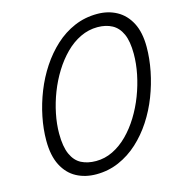

<svg xmlns="http://www.w3.org/2000/svg" viewBox="-143 -1140 1195 1283"><g transform="rotate(-15 454.5 -498.0)"><path d="M365 19Q289 19 229 -13Q169 -45 134 -112.5Q99 -180 99 -285Q99 -364 116 -448.5Q133 -533 165.5 -615Q198 -697 245.5 -769Q293 -841 353.5 -896.5Q414 -952 487.5 -983.5Q561 -1015 646 -1015Q721 -1015 780.5 -982.5Q840 -950 874.5 -884Q909 -818 909 -717Q909 -637 892 -551Q875 -465 843 -382.5Q811 -300 764 -228Q717 -156 656.5 -100.5Q596 -45 522.5 -13Q449 19 365 19ZM386 -67Q447 -67 502.5 -94Q558 -121 606 -169Q654 -217 692.5 -279.5Q731 -342 758 -412.5Q785 -483 799.5 -555Q814 -627 814 -694Q814 -781 791 -832Q768 -883 725.5 -906Q683 -929 625 -929Q563 -929 506.5 -902Q450 -875 402 -827Q354 -779 315.5 -717Q277 -655 250 -585.5Q223 -516 208.5 -444.5Q194 -373 194 -308Q194 -217 218 -164Q242 -111 285 -89Q328 -67 386 -67Z"/></g></svg>

Font: Playwrite AU TAS
Style: Regular
Weight: 400
Designer: Veronika Burian, José Scaglione
Foundry: TypeTogether
Version: Version 1.002